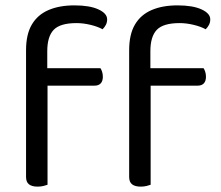

<svg xmlns="http://www.w3.org/2000/svg" viewBox="-20 -690 823 715"><path d="M142 -371V-436H354Q357 -432 360 -423.5Q363 -415 363 -404Q363 -388 355 -379.5Q347 -371 332 -371ZM156 -499V-382H77V-503Q77 -562 98.5 -598.5Q120 -635 160.5 -652.5Q201 -670 257 -670Q314 -670 346.5 -655Q379 -640 379 -618Q379 -607 374.5 -598Q370 -589 362 -581Q344 -591 317 -597.5Q290 -604 265 -604Q204 -604 180 -579Q156 -554 156 -499ZM77 -426H157V-2Q152 0 142 2.5Q132 5 120 5Q99 5 88 -3.5Q77 -12 77 -31ZM526 -371V-436H738Q741 -432 744 -423.5Q747 -415 747 -404Q747 -388 739 -379.5Q731 -371 716 -371ZM540 -499V-382H461V-503Q461 -562 482.5 -598.5Q504 -635 544.5 -652.5Q585 -670 641 -670Q698 -670 730.5 -655Q763 -640 763 -618Q763 -607 758.5 -598Q754 -589 746 -581Q728 -591 701 -597.5Q674 -604 649 -604Q588 -604 564 -579Q540 -554 540 -499ZM461 -426H541V-2Q536 0 526 2.5Q516 5 504 5Q483 5 472 -3.5Q461 -12 461 -31Z"/></svg>

Font: Baloo Bhaijaan 2
Style: Regular
Weight: 400
Designer: Sanskriti Dholi, Noopur Datye and Ek Type
Foundry: Ek Type
Version: Version 1.701